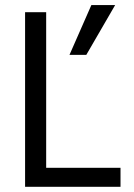

<svg xmlns="http://www.w3.org/2000/svg" viewBox="-20 -721 517 741"><path d="M76.8 -674V0H158.2V-674ZM95.4 -73.4V0H445.1V-73.4ZM248.2 -509.3 332.6 -701.4H424.4L313.1 -509.3Z"/></svg>

Font: Hind Variable Light
Style: Regular
Weight: 300
Designer: Manushi Parikh, Satya Rajpurohit
Foundry: Indian Type Foundry
Version: Version 3.000